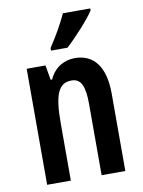

<svg xmlns="http://www.w3.org/2000/svg" viewBox="-86 -826 660 885"><g transform="rotate(-10 244.0 -383.0)"><path d="M399 -757V-766H271C250 -721 223 -672 187 -618V-606H264C308 -646 374 -718 399 -757ZM289 -553C239 -553 193 -528 169 -474H162L150 -543H62V0H173V-270C173 -403 195 -454 256 -454C302 -454 317 -413 317 -333V0H428V-363C428 -488 377 -553 289 -553Z"/></g></svg>

Font: Noto Sans Sinhala UI ExtraCondensed SemiBold
Style: Regular
Weight: 600
Width: 2
Designer: Jelle Bosma - Monotype Design Team
Foundry: Monotype Imaging Inc.
Version: Version 2.006